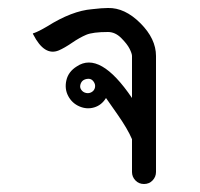

<svg xmlns="http://www.w3.org/2000/svg" viewBox="-20 -460 500 480"><path d="M209.5 -230Q216 -234 217.5 -241.5Q219 -249 214 -256Q209 -263 201.5 -263Q194 -263 188.5 -259.5Q183 -256 181 -248.5Q179 -241 183.5 -235Q188 -229 195.5 -227.5Q203 -226 209.5 -230ZM250 -440Q292 -441 331 -402Q370 -363 370 -320V-30Q370 -18 361.5 -9Q353 0 340 0Q327 0 318.5 -9Q310 -18 310 -30V-112Q299 -138 273 -175Q247 -212 245 -215Q234 -197 215.5 -191.5Q197 -186 178.5 -194Q160 -202 150.5 -220Q141 -238 146 -259.5Q151 -281 172 -294Q230 -333 310 -215V-320Q310 -326 304 -338Q298 -350 283 -365Q268 -380 250 -380Q212 -380 195.5 -373Q179 -366 160 -353Q141 -340 127 -334Q91 -319 63 -374Q61 -377 64 -377Q76 -381 98 -394Q160 -433 210 -437Q235 -440 250 -440Z"/></svg>

Font: SOV_Station
Style: Book
Weight: 400
Version: Version 1.00